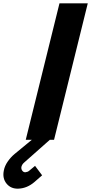

<svg xmlns="http://www.w3.org/2000/svg" viewBox="-128 -830 541 1140"><path d="M393.1 -810.1 192.9 0H168L14.2 136.2Q2.9 146 -1 161.1Q-2.9 173.8 4.2 183.3Q11.2 192.9 22 192.9Q36.6 191.4 44.9 184.1Q45.4 183.6 52.2 178Q59.1 172.4 67.6 165.3Q76.2 158.2 80.1 154.8L122.1 210.9Q106.4 224.6 93.8 235.6Q81.1 246.6 76.2 251Q33.2 287.6 -17.1 290Q-62.5 292.5 -88.9 260.5Q-115.2 228.5 -105 181.2Q-100.1 155.3 -82.3 129.4Q-64.5 103.5 -41 84L61 0H24.9L225.1 -810.1Z"/></svg>

Font: Sinkin Sans 700 Bold Italic
Style: Bold Italic
Weight: 700
Italic angle: -112°
Designer: Keith Bates
Foundry: K-Type
Version: Sinkin Sans (version 1.0)  by Keith Bates   •   © 2014   www